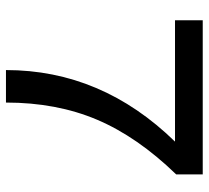

<svg xmlns="http://www.w3.org/2000/svg" viewBox="-48 -652 700 644"><g transform="rotate(90 302.0 -330.0)"><path d="M48 -660H565V-571Q439 -441 381.5 -305.5Q324 -170 324 0H215Q215 -321 455 -567H48Z"/></g></svg>

Font: Elaine Sans Medium
Style: Regular
Weight: 500
Designer: Wei Huang
Foundry: Wei Huang
Version: Version 2.001;PS 002.001;hotconv 1.0.88;makeotf.lib2.5.64775